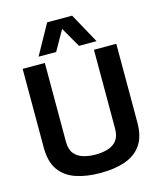

<svg xmlns="http://www.w3.org/2000/svg" viewBox="-134 -1023 943 1129"><g transform="rotate(-15 337.0 -458.5)"><path d="M52 -221V-700H187V-220Q187 -173 208 -147.5Q229 -122 263.5 -112Q298 -102 337 -102Q378 -102 412 -112.5Q446 -123 466 -148.5Q486 -174 486 -220V-700H622V-221Q622 -135 586.5 -84.5Q551 -34 487 -12Q423 10 337 10Q252 10 187.5 -12Q123 -34 87.5 -84.5Q52 -135 52 -221ZM161 -745 262 -927H414L514 -745H407L337 -867L268 -745Z"/></g></svg>

Font: Georama SemiBold
Style: Regular
Weight: 600
Designer: Jean-Baptiste Levee
Foundry: Production Type
Version: Version 1.000